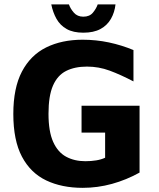

<svg xmlns="http://www.w3.org/2000/svg" viewBox="-20 -868 746 901"><path d="M368.3 13.5Q269.8 13.5 196.6 -21.5Q123.4 -56.5 82.9 -133Q42.5 -209.5 42.5 -333.3Q42.5 -455 82.9 -532.1Q123.4 -609.1 196.6 -645.4Q269.8 -681.6 367.6 -681.6Q431 -681.6 491 -668.9Q551 -656.1 606.3 -633.1V-486Q546 -517.5 494.7 -536.5Q443.3 -555.5 388.2 -555.5Q330.8 -555.5 290.3 -535.1Q249.8 -514.7 228.7 -466.4Q207.6 -418.2 207.6 -334Q207.6 -251.2 229.4 -202.5Q251.2 -153.7 290.3 -132.6Q329.4 -111.5 380.5 -111.5Q407.9 -111.5 431.5 -115.4Q455.2 -119.3 473.3 -127.8V-245.7H362.7V-371.7H634.9V-58.1Q572.9 -23.7 505.5 -5.1Q438 13.5 368.3 13.5ZM371 -714.6Q323.6 -714.6 292.9 -731.8Q262.3 -749 245.2 -779.4Q228.2 -809.8 220.6 -847.5H303.4Q310.2 -827.3 326.7 -808.5Q343.1 -789.7 371 -789.7Q400.3 -789.7 415.9 -808.5Q431.5 -827.3 438.6 -847.5H522.1Q517.9 -809.8 500.5 -779.4Q483.1 -749 451.3 -731.8Q419.4 -714.6 371 -714.6Z"/></svg>

Font: Maven Pro
Style: Regular
Weight: 400
Designer: Joe Prince
Foundry: Joe Prince
Version: Version 2.103